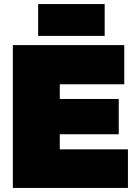

<svg xmlns="http://www.w3.org/2000/svg" viewBox="-20 -921 671 941"><path d="M43 0V-700H589V-508H273V-436H562V-263H273V-189H607V0ZM167 -745V-901H493V-745Z"/></svg>

Font: Georama Black
Style: Regular
Weight: 900
Designer: Jean-Baptiste Levee
Foundry: Production Type
Version: Version 1.001